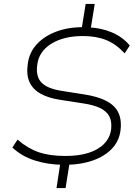

<svg xmlns="http://www.w3.org/2000/svg" viewBox="-20 -840 711 975"><path d="M267 115 287 -16 301 -3Q222 -4 155.5 -25.5Q89 -47 43 -91L69 -131Q120 -87 175.5 -67.5Q231 -48 313 -48Q381 -48 430.5 -64Q480 -80 509 -110Q538 -140 544 -181Q549 -221 536 -247.5Q523 -274 490 -290.5Q457 -307 402 -315L286 -333Q226 -342 186.5 -364Q147 -386 130 -423Q113 -460 121 -515Q128 -573 166.5 -615Q205 -657 267 -680Q329 -703 408 -702L394 -690L415 -820H461L440 -690L429 -701Q492 -699 547 -676Q602 -653 639 -609L613 -569Q570 -616 519.5 -636.5Q469 -657 401 -657Q303 -657 240 -617.5Q177 -578 169 -510Q161 -451 191.5 -420Q222 -389 297 -378L411 -360Q516 -343 559 -299.5Q602 -256 592 -178Q585 -123 548 -84.5Q511 -46 451.5 -25Q392 -4 316 -3L334 -17L313 115Z"/></svg>

Font: Nunito Sans 10pt SemiExpanded ExtraLight
Style: Italic
Weight: 250
Width: 6
Italic angle: -9°
Designer: Vernon Adams
Foundry: Vernon Adams
Version: Version 3.101;gftools[0.9.27]